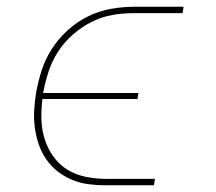

<svg xmlns="http://www.w3.org/2000/svg" viewBox="-20 -550 640 570"><path d="M292 0Q266 0 240.5 -3.5Q215 -7 192 -17Q169 -27 150 -42Q131 -57 117 -77.5Q103 -98 95 -121.5Q87 -145 83.5 -170.5Q80 -196 81.5 -222Q83 -248 87 -274Q93 -308 104 -342Q115 -376 135 -406.5Q155 -437 183 -462Q211 -487 243.5 -502.5Q276 -518 311 -524Q346 -530 380 -530H525L522 -511H377Q345 -511 313.5 -505.5Q282 -500 252 -485Q222 -470 196 -447Q170 -424 152 -396Q134 -368 124 -337Q114 -306 108 -274H391L388 -256H106Q102 -225 103 -194.5Q104 -164 113 -136Q122 -108 139 -84.5Q156 -61 180.5 -46Q205 -31 235 -25Q265 -19 295 -19H440L437 0Z"/></svg>

Font: Iosevka Slab ThExObl
Style: Regular
Weight: 100
Width: 7
Italic angle: -9°
Monospace: yes
Designer: Belleve Invis
Foundry: Belleve Invis
Version: Version 11.1.1; ttfautohint (v1.8.3)